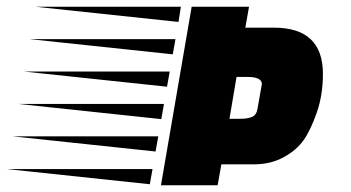

<svg xmlns="http://www.w3.org/2000/svg" viewBox="-273 -549 1041 569"><path d="M480 -62H383L372 0H204L295 -529H465L454 -467H539Q684 -467 684 -330Q684 -268 666 -216Q648 -164 627 -134Q606 -104 567.5 -83Q529 -62 480 -62ZM502 -294Q502 -295 503 -300Q503 -321 460 -321H428L407 -197H438Q461 -197 474 -202.5Q487 -208 490 -226ZM171 -3 -253 -48H179ZM205 -196 -219 -241H213ZM222 -292 -202 -337H230ZM239 -388 -185 -433H247ZM256 -484 -168 -529H263ZM188 -100 -236 -145H196Z"/></svg>

Font: Faster One
Style: Regular
Weight: 400
Designer: Eduardo Rodriguez Tunni
Foundry: Eduardo Rodriguez Tunni
Version: Version 1.002